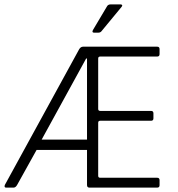

<svg xmlns="http://www.w3.org/2000/svg" viewBox="-20 -856 813 876"><path d="M485 -836H530Q535 -836 537 -833Q539 -830 535 -825L445 -716Q439 -707 429 -707H409Q398 -707 404 -719L467 -825Q472 -836 485 -836ZM42 0H8Q-2 0 2 -12L341 -631Q348 -643 359 -643H697Q708 -643 708 -632V-609Q708 -598 697 -598H437Q428 -598 428 -589V-359Q428 -350 437 -350H669Q680 -350 680 -339V-316Q680 -305 669 -305H437Q428 -305 428 -296V-54Q428 -45 437 -45H697Q708 -45 708 -34V-11Q708 0 697 0H388Q377 0 377 -12V-172H147L58 -12Q51 0 42 0ZM377 -219V-589H373L170 -219Z"/></svg>

Font: Rajdhani
Style: Regular
Weight: 400
Designer: Satya Rajpurohit, Jyotish Sonowal
Foundry: Indian Type Foundry
Version: Version 1.201 February 1, 2022